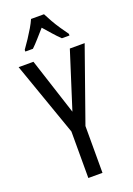

<svg xmlns="http://www.w3.org/2000/svg" viewBox="-175 -1007 742 1071"><g transform="rotate(-20 196.0 -471.5)"><path d="M197 -378 304 -714H392L238 -278V0H154V-276L0 -714H88ZM234 -943Q245 -921 260 -894.5Q275 -868 293 -841.5Q311 -815 327 -793V-783H282Q261 -803 240 -827Q219 -851 196 -877Q173 -851 150.5 -825.5Q128 -800 110 -783H65V-793Q83 -818 100.5 -844.5Q118 -871 133 -896.5Q148 -922 157 -943Z"/></g></svg>

Font: Noto Sans ExtraCondensed
Style: Regular
Weight: 400
Width: 2
Designer: Monotype Design Team
Foundry: Monotype Imaging Inc.
Version: Version 2.013